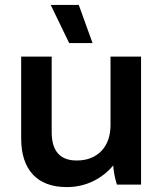

<svg xmlns="http://www.w3.org/2000/svg" viewBox="-20 -750 668 780"><path d="M261 -575H356L300 -730H186ZM250 10H252C329 10 395 -24 440 -78C441 -55 448 -20 455 0H553V-520H429V-241C429 -153 375 -98 293 -98H291C222 -98 190 -139 190 -213V-520H66V-187C66 -61 131 10 250 10Z"/></svg>

Font: Fixel Display SemiBold
Style: Regular
Weight: 600
Designer: AlfaBravo + MacPaw
Foundry: Kyrylo Tkachov, Marchela Mozhyna, Serhii Makarenko, Maria Weinstein, Zakhar Kryvoshyya
Version: Version 1.211